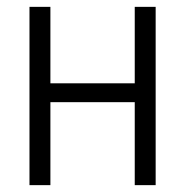

<svg xmlns="http://www.w3.org/2000/svg" viewBox="-20 -540 540 560"><path d="M66 0V-520H127V-297H373V-520H434V0H373V-242H127V0Z"/></svg>

Font: Iosevka Fixed Light
Style: Regular
Weight: 300
Monospace: yes
Designer: Belleve Invis
Foundry: Belleve Invis
Version: Version 32.3.0